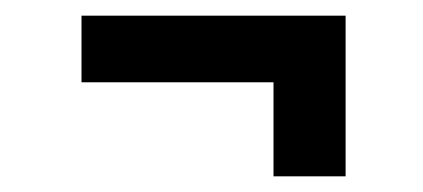

<svg xmlns="http://www.w3.org/2000/svg" viewBox="-20 -380 540 245"><path d="M329 -155V-275H84V-360H421V-155Z"/></svg>

Font: Inconsolata SemiBold
Style: Regular
Weight: 600
Monospace: yes
Designer: Raph Levien, Cyreal, Brenton Simpson
Foundry: Raph Levien, Cyreal, Google
Version: Version 3.100; ttfautohint (v1.8.4.7-5d5b)